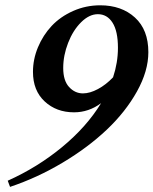

<svg xmlns="http://www.w3.org/2000/svg" viewBox="-20 -671 582 728"><path d="M18.1 37.6 9.3 14.2Q121.6 -36.1 214.8 -112.8Q308.1 -189.5 363.3 -279.8Q316.4 -245.1 260.7 -245.1Q193.8 -245.1 149.4 -286.4Q105 -327.6 105 -398.4Q105 -446.3 124 -491.9Q143.1 -537.6 176 -572.8Q209 -607.9 257.3 -629.4Q305.7 -650.9 359.9 -650.9Q440.9 -650.9 491.7 -604.5Q542.5 -558.1 542.5 -473.1Q542.5 -401.9 499.5 -324.5Q456.5 -247.1 384.8 -179.2Q313 -111.3 217.3 -54.2Q121.6 2.9 18.1 37.6ZM294.4 -316.9Q320.8 -316.9 351.3 -333.3Q381.8 -349.6 408.7 -377.9Q427.2 -433.6 427.2 -489.7Q427.2 -552.7 406.7 -585Q386.2 -617.2 351.1 -617.2Q318.4 -617.2 287.6 -586.7Q256.8 -556.2 238.3 -508.5Q219.7 -460.9 219.7 -413.1Q219.7 -365.2 241.9 -341.1Q264.2 -316.9 294.4 -316.9Z"/></svg>

Font: Elstob
Style: Bold Italic
Weight: 700
Italic angle: -20°
Designer: Peter S. Baker
Version: Version 1.015